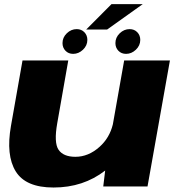

<svg xmlns="http://www.w3.org/2000/svg" viewBox="-20 -874 840 900"><path d="M464 0 473 -74.5Q370.5 5 231 5Q100.5 5 53.8 -70.5Q7 -146 31.5 -284.5L85.5 -590.5H300L248.5 -297.5Q232 -205 254.5 -172Q277 -139 333.5 -139Q394.5 -139 446.5 -185.5Q493.5 -227.5 509 -291L562 -590.5H776.5L671.5 0ZM571 -621.5Q549 -621.5 535 -636Q521 -650.5 521 -672Q521 -698.5 541.2 -718Q561.5 -737.5 587.5 -737.5Q609.5 -737.5 623.5 -723Q637.5 -708.5 637.5 -687Q637.5 -660.5 617 -641Q596.5 -621.5 571 -621.5ZM323 -621.5Q301 -621.5 287 -636Q273 -650.5 273 -672Q273 -698.5 293.2 -718Q313.5 -737.5 339.5 -737.5Q361.5 -737.5 375.5 -723Q389.5 -708.5 389.5 -687Q389.5 -660.5 369 -641Q348.5 -621.5 323 -621.5ZM384 -735.5 502.5 -854.5H649L482 -735.5Z"/></svg>

Font: Anybody ExtraExpanded ExtraBold
Style: Italic
Weight: 800
Width: 8
Italic angle: -10°
Designer: Tyler Finck
Foundry: Etcetera Type Company
Version: Version 1.010; ttfautohint (v1.8.3) -l 8 -r 50 -G 200 -x 14 